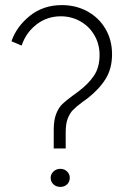

<svg xmlns="http://www.w3.org/2000/svg" viewBox="-20 -756 495 754"><path d="M191 -246Q191 -284 200.5 -308.5Q210 -333 224.5 -347Q239 -361 265 -380Q285 -394 287 -396Q328 -427 349.5 -459.5Q371 -492 371 -540Q371 -583 350.5 -618Q330 -653 295 -672.5Q260 -692 219 -692Q165 -692 123.5 -660Q82 -628 65 -577L25 -594Q45 -652 97.5 -694Q150 -736 223 -736Q278 -736 323 -711.5Q368 -687 394 -643Q420 -599 420 -543Q420 -487 395 -446.5Q370 -406 324 -370L302 -354Q278 -336 266 -323.5Q254 -311 246 -290.5Q238 -270 238 -236V-173H191ZM179 -58Q179 -72 190 -82.5Q201 -93 217 -93Q233 -93 243.5 -82.5Q254 -72 254 -58Q254 -42 243.5 -32Q233 -22 217 -22Q201 -22 190 -32Q179 -42 179 -58Z"/></svg>

Font: Josefin Sans Light
Style: Regular
Weight: 300
Designer: Santiago Orozco
Foundry: Typemade
Version: Version 2.000